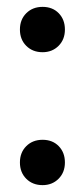

<svg xmlns="http://www.w3.org/2000/svg" viewBox="-20 -533 246 559"><path d="M38 -447Q38 -476 56.5 -494.5Q75 -513 104 -513Q133 -513 151 -494.5Q169 -476 169 -447Q169 -418 150.5 -399.5Q132 -381 104 -381Q75 -381 56.5 -399.5Q38 -418 38 -447ZM38 -60Q38 -89 56.5 -107.5Q75 -126 104 -126Q133 -126 151 -107.5Q169 -89 169 -60Q169 -31 150.5 -12.5Q132 6 104 6Q75 6 56.5 -12.5Q38 -31 38 -60Z"/></svg>

Font: Nyght Serif
Style: Regular
Weight: 400
Designer: Maksym Kobuzan
Version: Version 0.410